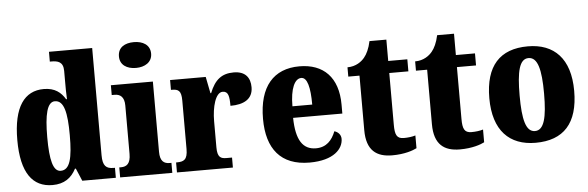

<svg xmlns="http://www.w3.org/2000/svg" viewBox="-50 -937 3404 1111"><g transform="rotate(-5 1652.5 -381.5)"><path d="M215 10C283 10 325 -21 352 -73H357L388 0H583V-58H575C532 -58 512 -75 512 -137V-760H261V-703H269C307 -703 339 -696 339 -642V-590C339 -551 339 -508 341 -478H336C312 -518 277 -548 212 -548C100 -548 34 -460 34 -267C34 -75 100 10 215 10ZM269 -68C225 -68 208 -135 208 -268C208 -400 225 -472 270 -472C323 -472 339 -400 339 -269C339 -136 323 -68 269 -68Z M755 -623C806 -623 849 -648 849 -698C849 -750 806 -773 755 -773C702 -773 662 -750 662 -698C662 -648 702 -623 755 -623ZM608 0H911V-58H901C868 -58 845 -73 845 -128V-536H601V-479H618C649 -479 674 -463 674 -412V-131C674 -74 651 -58 618 -58H608Z M938 0H1263V-58H1231C1198 -58 1178 -66 1178 -125V-277C1178 -358 1200 -442 1242 -442C1275 -442 1280 -412 1280 -357C1358 -357 1411 -385 1411 -454C1411 -508 1384 -548 1315 -548C1246 -548 1205 -516 1175 -440H1171L1152 -536H945V-479H949C988 -479 1005 -470 1005 -411V-130C1005 -67 982 -58 942 -58H938Z M1708 10C1850 10 1904 -54 1904 -111C1904 -135 1887 -152 1866 -158C1846 -107 1813 -69 1752 -69C1676 -69 1637 -126 1635 -256H1921V-308C1921 -467 1836 -550 1697 -550C1547 -550 1461 -453 1461 -265C1461 -91 1541 10 1708 10ZM1752 -323H1637C1637 -426 1664 -482 1702 -482C1737 -482 1752 -423 1752 -323Z M2188 10C2261 10 2310 -8 2331 -19V-93C2312 -87 2288 -84 2263 -84C2222 -84 2212 -108 2212 -165V-466H2323V-536H2212V-660H2114C2105 -617 2090 -586 2074 -567C2057 -546 2024 -520 1974 -520V-466H2039V-149C2039 -31 2097 10 2188 10Z M2581 10C2654 10 2703 -8 2724 -19V-93C2705 -87 2681 -84 2656 -84C2615 -84 2605 -108 2605 -165V-466H2716V-536H2605V-660H2507C2498 -617 2483 -586 2467 -567C2450 -546 2417 -520 2367 -520V-466H2432V-149C2432 -31 2490 10 2581 10Z M3021 10C3184 10 3269 -82 3269 -270C3269 -458 3176 -550 3024 -550C2861 -550 2776 -458 2776 -270C2776 -82 2869 10 3021 10ZM3023 -58C2970 -58 2952 -131 2952 -270C2952 -410 2969 -482 3022 -482C3075 -482 3094 -410 3094 -270C3094 -131 3076 -58 3023 -58Z"/></g></svg>

Font: Noto Serif Armenian Condensed Black
Style: Regular
Weight: 900
Width: 3
Designer: Monotype Design Team
Foundry: Monotype Imaging Inc.
Version: Version 2.008